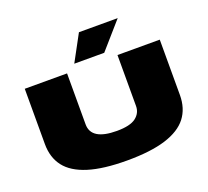

<svg xmlns="http://www.w3.org/2000/svg" viewBox="-154 -1131 1440 1331"><g transform="rotate(-20 566.0 -465.0)"><path d="M68 -292V-700H380V-324Q380 -207 569 -207Q667 -207 709.5 -239.5Q752 -272 752 -324V-700H1064V-292Q1064 -193 1012.5 -126Q961 -59 851 -24.5Q741 10 566 10Q391 10 281 -24.5Q171 -59 119.5 -126Q68 -193 68 -292ZM450 -746 555 -940H841L671 -746Z"/></g></svg>

Font: Georama ExtraExtended Black
Style: Regular
Weight: 900
Width: 8
Designer: Jean-Baptiste Levee
Foundry: Production Type
Version: Version 1.000